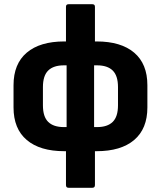

<svg xmlns="http://www.w3.org/2000/svg" viewBox="-20 -703 761 908"><path d="M284 12Q169 12 106.5 -41Q44 -94 44 -195V-300Q44 -401 106.5 -454Q169 -507 284 -507H292V-671Q292 -683 304 -683H417Q429 -683 429 -671V-507H437Q552 -507 614.5 -454Q677 -401 677 -300V-195Q677 -94 614.5 -41Q552 12 437 12H429V172Q429 185 417 185H304Q292 185 292 172V12ZM282 -102H295V-394H282Q233 -394 208 -369.5Q183 -345 183 -291V-205Q183 -151 208 -126.5Q233 -102 282 -102ZM439 -394H425V-102H439Q488 -102 513 -126.5Q538 -151 538 -205V-291Q538 -345 513 -369.5Q488 -394 439 -394Z"/></svg>

Font: Sofia Sans ExtraBold
Style: Regular
Weight: 800
Designer: Botio Nikoltchev, Ani Petrova
Foundry: lettersoup
Version: Version 4.101; ttfautohint (v1.8.4.7-5d5b)